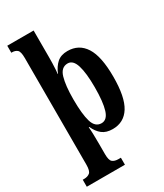

<svg xmlns="http://www.w3.org/2000/svg" viewBox="-242 -853 1014 1186"><g transform="rotate(-30 265.0 -260.0)"><path d="M10 240V190H20Q45 190 60.5 177.5Q76 165 76 121V-640Q76 -686 62 -698Q48 -710 26 -710H20V-760H208V-572Q208 -553 207.5 -528.5Q207 -504 205.5 -483Q204 -462 202 -454H205Q222 -496 250 -521Q278 -546 325 -546Q406 -546 449 -479Q492 -412 492 -267Q492 -122 450 -55Q408 12 328 12Q282 12 254 -10Q226 -32 208 -72H204Q206 -57 207 -23.5Q208 10 208 47V122Q208 166 223 178Q238 190 264 190H282V240ZM286 -54Q326 -54 343 -108.5Q360 -163 360 -268Q360 -370 343 -424.5Q326 -479 288 -479Q241 -479 224.5 -423Q208 -367 208 -269Q208 -163 224.5 -108.5Q241 -54 286 -54Z"/></g></svg>

Font: Noto Serif ExtraCondensed
Style: Bold
Weight: 700
Width: 2
Designer: Monotype Design Team
Foundry: Monotype Imaging Inc.
Version: Version 2.014; ttfautohint (v1.8.4.7-5d5b)